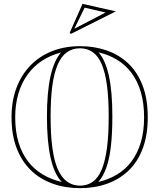

<svg xmlns="http://www.w3.org/2000/svg" viewBox="-20 -963 828 998"><path d="M396 -723Q470 -723 534 -701Q598 -679 646 -634Q694 -589 721 -519Q748 -449 748 -353Q748 -261 722 -191.5Q696 -122 648.5 -76.5Q601 -31 536.5 -8Q472 15 396 15Q319 15 253.5 -8.5Q188 -32 140.5 -78Q93 -124 66.5 -193Q40 -262 40 -354Q40 -438 65.5 -506Q91 -574 138 -622.5Q185 -671 250.5 -697Q316 -723 396 -723ZM396 -712Q357 -712 328 -691.5Q299 -671 280 -627.5Q261 -584 252 -517Q243 -450 243 -357Q243 -265 252 -196.5Q261 -128 280 -84.5Q299 -41 328 -19.5Q357 2 396 2Q434 2 462.5 -18.5Q491 -39 509 -82.5Q527 -126 536 -194Q545 -262 545 -358Q545 -452 536 -519Q527 -586 509 -628.5Q491 -671 462.5 -691.5Q434 -712 396 -712ZM301 -17Q262 -58 243 -142.5Q224 -227 224 -357Q224 -484 242.5 -566.5Q261 -649 297 -690Q242 -676 198 -647Q154 -618 123 -575Q92 -532 75.5 -476Q59 -420 59 -354Q59 -281 76 -224Q93 -167 125 -125Q157 -83 201.5 -56.5Q246 -30 301 -17ZM491 -17Q545 -30 588.5 -56Q632 -82 663.5 -124Q695 -166 712 -223Q729 -280 729 -353Q729 -428 711.5 -486Q694 -544 662.5 -585.5Q631 -627 587.5 -653Q544 -679 492 -691Q528 -651 546 -569Q564 -487 564 -358Q564 -270 556.5 -203.5Q549 -137 532.5 -91Q516 -45 491 -17ZM349 -787 342 -792 409 -943 582 -904ZM367 -815H369L529 -898L420 -923Z"/></svg>

Font: Kalnia Glaze Thin SemiBold
Style: Regular
Weight: 600
Version: Version 1.110